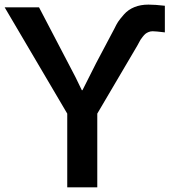

<svg xmlns="http://www.w3.org/2000/svg" viewBox="-21 -804 728 824"><path d="M-1 -772.5H146.5L271.5 -533.2Q304.7 -471.7 330.1 -417H333Q352.5 -457 391.6 -533.2L469.7 -680.7Q478.5 -699.2 485.8 -710.4Q493.2 -721.7 511.2 -742.2Q529.3 -762.7 555.7 -773.4Q582 -784.2 616.2 -784.2Q644.5 -784.2 686.5 -779.3V-665Q647.5 -669.9 633.8 -669.9Q625 -669.9 616.7 -666.5Q608.4 -663.1 603 -658.7Q597.7 -654.3 591.3 -646Q585 -637.7 582 -633.3Q579.1 -628.9 574.2 -619.1Q569.3 -609.4 568.4 -608.4L396.5 -316.4V0H267.6V-316.4Z"/></svg>

Font: Gothic A1
Style: Bold
Weight: 700
Version: Version 2.50